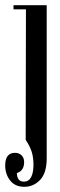

<svg xmlns="http://www.w3.org/2000/svg" viewBox="-66 -570 233 740"><path d="M114 -550V40Q114 97 88.5 123.5Q63 150 28 150Q-8 150 -27 125.5Q-46 101 -46 68Q-46 19 -8 19Q7 19 17 28.5Q27 38 27 55Q27 88 -1 97Q-1 112 5.5 121Q12 130 26 130Q45 130 54 112.5Q63 95 63 66Q63 36 56 14.5Q49 -7 33 -31L34 -534H-14V-550Z"/></svg>

Font: FFF_Magyar-Nemzet Bold
Style: Regular
Weight: 700
Width: 2
Designer: bBox Type GmbH
Foundry: bBox Type GmbH
Version: Version 0.004